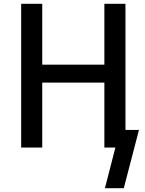

<svg xmlns="http://www.w3.org/2000/svg" viewBox="-20 -779 764 1014"><path d="M534.2 214.8 613.3 -92.8H713.9L633.8 214.8ZM91.8 0V-758.8H203.1V-437.5H531.2V-758.8H642.6V0H531.2V-342.8H203.1V0Z"/></svg>

Font: Gothic A1 SemiBold
Style: Regular
Weight: 600
Version: Version 2.50